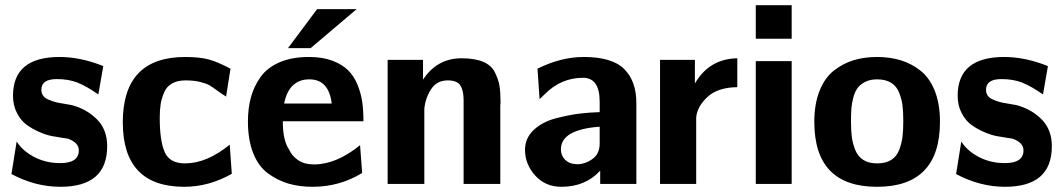

<svg xmlns="http://www.w3.org/2000/svg" viewBox="-20 -707 4091 738"><path d="M24 -38 44 -163Q70 -122 123 -98Q164 -80 211 -80Q283 -80 283 -129Q283 -159 241 -174L221 -177Q201 -180 179.5 -184Q158 -188 130.5 -200Q103 -212 81.5 -228Q60 -244 45 -273Q30 -302 30 -339Q30 -488 209 -488Q290 -488 377 -453L358 -344Q312 -376 278 -389.5Q244 -403 198 -403Q139 -403 139 -362Q139 -349 145.5 -339.5Q152 -330 166.5 -324Q181 -318 191.5 -315Q202 -312 224.5 -308.5Q247 -305 256 -303Q313 -288 352.5 -248.5Q392 -209 392 -145Q392 11 212 11Q116 11 24 -38Z M452 -237Q452 -488 692 -488Q747 -488 782 -478.5Q817 -469 866 -443L849 -336Q835 -344 815.5 -358.5Q796 -373 784.5 -379.5Q773 -386 749.5 -392Q726 -398 693 -398Q662 -398 641 -386Q620 -374 610.5 -351Q601 -328 597.5 -306.5Q594 -285 594 -254Q594 -166 613 -122.5Q632 -79 691 -79Q775 -79 863 -151L871 -39Q783 11 688 11Q452 11 452 -237Z M1087 -522 1199 -672H1351L1174 -522ZM933 -240Q933 -291 944.5 -333Q956 -375 981.5 -411Q1007 -447 1054.5 -467.5Q1102 -488 1168 -488Q1220 -488 1258 -473.5Q1296 -459 1318.5 -436.5Q1341 -414 1354.5 -380.5Q1368 -347 1372.5 -314Q1377 -281 1377 -241H1067Q1067 -166 1092 -131Q1101 -109 1125 -92Q1149 -75 1187 -75Q1273 -75 1364 -149L1372 -42Q1285 11 1182 11Q1130 11 1088 -1.5Q1046 -14 1009.5 -41Q973 -68 953 -119Q933 -170 933 -240ZM1072 -309H1255Q1244 -402 1169 -402Q1091 -402 1072 -309Z M1470 0V-477H1606V-401Q1660 -483 1754 -483Q1805 -483 1837 -469.5Q1869 -456 1882.5 -428.5Q1896 -401 1900 -376.5Q1904 -352 1904 -312Q1904 -310 1903.5 -307Q1903 -304 1903 -303V0H1762V-322Q1762 -359 1749.5 -378.5Q1737 -398 1701 -398Q1659 -398 1637 -364Q1615 -330 1611 -289V-285V0Z M1998 -131Q1998 -176 2031.5 -207.5Q2065 -239 2117.5 -252.5Q2170 -266 2209 -270.5Q2248 -275 2285 -276V-316Q2285 -408 2221 -408Q2137 -408 2075 -346L2054 -326L2046 -443Q2136 -488 2224 -488Q2333 -488 2379.5 -441.5Q2426 -395 2426 -311V0H2287V-51Q2230 11 2138 11Q2076 11 2037 -32.5Q1998 -76 1998 -131ZM2136 -133Q2136 -109 2152 -93Q2168 -77 2194 -76Q2199 -75 2214 -77Q2242 -82 2263.5 -101Q2285 -120 2285 -156V-220Q2136 -209 2136 -133Z M2517 0V-477H2651V-430V-386Q2706 -481 2814 -483V-372Q2739 -371 2699.5 -334.5Q2660 -298 2656 -256V0Z M2885 0V-472H3023V0ZM2885 -558V-687H3023V-558Z M3110 -239Q3110 -307 3130 -357.5Q3150 -408 3185 -435.5Q3220 -463 3261 -475.5Q3302 -488 3351 -488Q3400 -488 3441.5 -475.5Q3483 -463 3518 -435.5Q3553 -408 3573 -358Q3593 -308 3593 -239Q3593 11 3351 11Q3110 11 3110 -239ZM3251 -241Q3251 -206 3254 -181.5Q3257 -157 3267 -131.5Q3277 -106 3298 -92.5Q3319 -79 3352 -79Q3385 -79 3406 -92.5Q3427 -106 3436.5 -131.5Q3446 -157 3449 -181.5Q3452 -206 3452 -241Q3452 -277 3449 -301.5Q3446 -326 3436 -351Q3426 -376 3405 -389Q3384 -402 3351 -402Q3325 -402 3306 -392.5Q3287 -383 3276.5 -369Q3266 -355 3260 -332.5Q3254 -310 3252.5 -289.5Q3251 -269 3251 -241Z M3655 -38 3675 -163Q3701 -122 3754 -98Q3795 -80 3842 -80Q3914 -80 3914 -129Q3914 -159 3872 -174L3852 -177Q3832 -180 3810.5 -184Q3789 -188 3761.5 -200Q3734 -212 3712.5 -228Q3691 -244 3676 -273Q3661 -302 3661 -339Q3661 -488 3840 -488Q3921 -488 4008 -453L3989 -344Q3943 -376 3909 -389.5Q3875 -403 3829 -403Q3770 -403 3770 -362Q3770 -349 3776.5 -339.5Q3783 -330 3797.5 -324Q3812 -318 3822.5 -315Q3833 -312 3855.5 -308.5Q3878 -305 3887 -303Q3944 -288 3983.5 -248.5Q4023 -209 4023 -145Q4023 11 3843 11Q3747 11 3655 -38Z"/></svg>

Font: Coval
Style: Heavy
Weight: 900
Foundry: Context Ltd
Version: Version 001.000